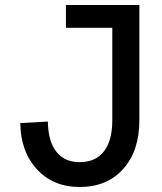

<svg xmlns="http://www.w3.org/2000/svg" viewBox="-20 -730 647 766"><path d="M298 16Q192 16 127 -55Q62 -126 61 -239L171 -245Q172 -166 205 -124.5Q238 -83 298 -83Q361 -83 394.5 -126Q428 -169 428 -250V-619H243V-710H428H536V-619V-250Q536 -128 471.5 -56Q407 16 298 16Z"/></svg>

Font: Txt Sans Medium
Style: Regular
Weight: 500
Designer: Open Source
Foundry: XRLN
Version: Version 1.0